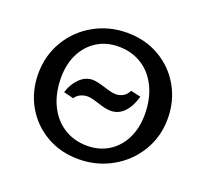

<svg xmlns="http://www.w3.org/2000/svg" viewBox="-117 -805 1021 952"><g transform="rotate(20 393.5 -329.0)"><path d="M54 -324Q54 -420 100.5 -498Q147 -576 226.5 -620.5Q306 -665 401 -665Q496 -665 572 -621Q648 -577 691 -501Q734 -425 734 -333Q734 -237 687 -159.5Q640 -82 560 -37.5Q480 7 385 7Q290 7 214.5 -37Q139 -81 96.5 -156.5Q54 -232 54 -324ZM620 -313Q620 -394 590.5 -456Q561 -518 507.5 -552Q454 -586 384 -586Q320 -586 271 -555.5Q222 -525 194.5 -470.5Q167 -416 167 -344Q167 -263 196.5 -201Q226 -139 279.5 -104.5Q333 -70 403 -70Q467 -70 516 -100.5Q565 -131 592.5 -186Q620 -241 620 -313ZM206 -281Q220 -327 250.5 -357Q281 -387 319 -387Q341 -387 385 -373Q401 -368 418 -363.5Q435 -359 449 -359Q471 -359 488.5 -369.5Q506 -380 516 -401L569 -389Q554 -335 524.5 -304Q495 -273 453 -273Q428 -273 386 -287Q370 -292 354 -296.5Q338 -301 324 -301Q304 -301 286 -292.5Q268 -284 259 -268Z"/></g></svg>

Font: Ysabeau Infant Semibold
Style: Regular
Weight: 600
Designer: Christian Thalmann (Catharsis Fonts)
Version: Version 0.003